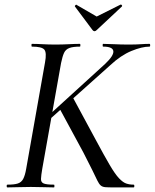

<svg xmlns="http://www.w3.org/2000/svg" viewBox="-20 -816 674 836"><path d="M12 0Q9 0 9 -6Q9 -12 12 -12Q42 -12 57.5 -17Q73 -22 81 -37Q89 -52 94 -81L176 -544Q184 -587 173 -600Q162 -613 119 -613Q117 -613 117 -619Q117 -625 119 -625Q140 -625 166 -623.5Q192 -622 221 -622Q252 -622 279.5 -623.5Q307 -625 328 -625Q330 -625 330 -619Q330 -613 328 -613Q298 -613 282 -607Q266 -601 259 -586Q252 -571 246 -542L164 -81Q159 -52 158.5 -37Q158 -22 170.5 -17Q183 -12 215 -12Q217 -12 217 -6Q217 0 215 0Q192 0 169.5 -1Q147 -2 114 -2Q85 -2 58.5 -1Q32 0 12 0ZM474 0Q451 0 438.5 -1Q426 -2 418.5 -8.5Q411 -15 403.5 -30.5Q396 -46 382 -75Q368 -104 343 -152L238 -346L296 -394L397 -207Q434 -138 457.5 -98Q481 -58 498 -40Q515 -22 529.5 -17Q544 -12 562 -12Q565 -12 565 -6Q565 0 562 0Q527 0 506 0Q485 0 474 0ZM155 -280 438 -538Q476 -574 473.5 -593.5Q471 -613 429 -613Q427 -613 427 -619Q427 -625 429 -625Q449 -625 477.5 -623.5Q506 -622 540 -622Q573 -622 593 -623.5Q613 -625 631 -625Q634 -625 634 -619Q634 -613 631 -613Q598 -613 552 -594Q506 -575 460 -532L177 -279ZM383 -685 306 -788Q305 -790 308.5 -793.5Q312 -797 313 -795L401 -744L505 -796Q508 -797 510.5 -793.5Q513 -790 511 -788L401 -685Q391 -675 383 -685Z"/></svg>

Font: Cormorant Medium
Style: Italic
Weight: 500
Italic angle: -10°
Designer: Christian Thalmann (Catharsis Fonts)
Foundry: Catharsis Fonts
Version: Version 4.000